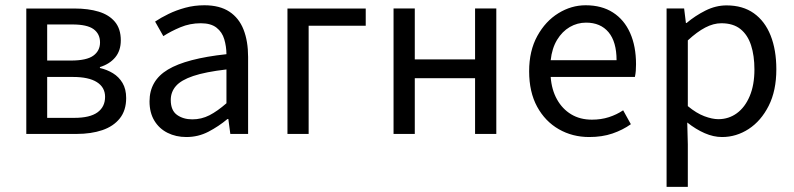

<svg xmlns="http://www.w3.org/2000/svg" viewBox="-20 -519 3076 744"><path d="M81.9 0V-486H268.9Q322.4 -486 362.5 -473.8Q402.7 -461.6 425.4 -434.4Q448.1 -407.1 448.1 -362.8Q448.1 -322.6 426.4 -296.6Q404.8 -270.7 367.2 -259.1V-255.5Q394.7 -249.2 417.7 -235.2Q440.7 -221.2 454.8 -197.5Q468.9 -173.8 468.9 -139.1Q468.9 -91.2 444.3 -60.3Q419.7 -29.4 376.5 -14.7Q333.2 0 276.6 0ZM162.8 -284.4H254.8Q315.6 -284.4 341.6 -303.3Q367.6 -322.1 367.6 -354.7Q367.6 -387.7 342.6 -406Q317.6 -424.2 260.5 -424.2H162.8ZM162.8 -62.3H267.8Q328.6 -62.3 357.9 -83.7Q387.2 -105.1 387.2 -143.7Q387.2 -180.5 355.5 -200.7Q323.9 -220.8 262.3 -220.8H162.8Z M702.3 12Q661.6 12 629.2 -4.3Q596.8 -20.5 578.1 -51.5Q559.4 -82.4 559.4 -126.2Q559.4 -206.8 630.8 -249.5Q702.2 -292.3 857.5 -309Q857.2 -339.5 849 -367Q840.9 -394.6 819.1 -411.7Q797.4 -428.9 757.9 -428.9Q716.1 -428.9 679.1 -413.4Q642 -397.9 612.9 -379L581 -435.4Q603.3 -450.4 633 -464.9Q662.7 -479.4 697.9 -489Q733.1 -498.6 772.1 -498.6Q831.2 -498.6 868.7 -473.9Q906.2 -449.2 923.8 -404.2Q941.4 -359.2 941.4 -298.3V0H872.5L864.8 -57.9H861.6Q827.1 -29.1 787.5 -8.5Q747.9 12 702.3 12ZM725.2 -56.5Q760.6 -56.5 791.5 -72.3Q822.3 -88.1 857.5 -118.9V-249.9Q775.8 -240.4 728.7 -224.5Q681.6 -208.6 661.7 -185.6Q641.7 -162.7 641.7 -131.5Q641.7 -91.2 665.9 -73.8Q690.1 -56.5 725.2 -56.5Z M1093.9 0V-486H1397.2V-419.3H1176V0Z M1505 0V-486.1H1587.3V-288.8H1820.9V-486.1H1903.2V0H1820.9V-215.9H1587.3V0Z M2263.1 12Q2198.2 12 2145.4 -18.3Q2092.5 -48.6 2061.4 -105.5Q2030.4 -162.5 2030.4 -242.9Q2030.4 -322.1 2062.1 -379.6Q2093.7 -437 2143.8 -467.8Q2193.8 -498.6 2249.3 -498.6Q2311.7 -498.6 2355.2 -470.6Q2398.8 -442.7 2421.7 -391.2Q2444.6 -339.8 2444.6 -270Q2444.6 -256.3 2443.7 -244.6Q2442.8 -232.9 2440.2 -220.8H2113.9Q2117.6 -170.9 2138.4 -133.8Q2159.1 -96.7 2193.4 -76Q2227.8 -55.3 2273.7 -55.3Q2309.2 -55.3 2339.4 -65Q2369.7 -74.8 2394.7 -91.6L2424.6 -37.7Q2393.3 -15.4 2353.4 -1.7Q2313.5 12 2263.1 12ZM2113.9 -285.6H2369.2Q2369.2 -357 2338.1 -394.2Q2306.9 -431.3 2251.1 -431.3Q2217.3 -431.3 2187.9 -414.3Q2158.5 -397.2 2138.7 -364.6Q2118.9 -331.9 2113.9 -285.6Z M2563 205.1V-486.1H2631L2637.9 -430H2640.6Q2673.7 -457.9 2713.6 -478Q2753.6 -498.1 2795.6 -498.1Q2858.4 -498.1 2901.3 -467.5Q2944.1 -437 2966.2 -381.3Q2988.3 -325.5 2988.3 -250.4Q2988.3 -167.6 2958.7 -109Q2929 -50.4 2881.2 -19.2Q2833.3 12 2777.8 12Q2744.9 12 2710.7 -2.9Q2676.5 -17.8 2643.1 -44.3L2645.3 40.5V205.1ZM2763.6 -57.2Q2803.8 -57.2 2835.4 -80.3Q2866.9 -103.3 2885.1 -146.5Q2903.4 -189.7 2903.4 -249.7Q2903.4 -303.3 2890.3 -343.7Q2877.2 -384 2849.1 -406.5Q2821 -428.9 2775.2 -428.9Q2744.8 -428.9 2713 -412.3Q2681.2 -395.8 2645.3 -362.5V-107.8Q2678.6 -80.2 2709.3 -68.7Q2740 -57.2 2763.6 -57.2Z"/></svg>

Font: Source Sans Variable
Style: Regular
Weight: 200
Designer: Paul D. Hunt
Foundry: Adobe Systems Incorporated
Version: Version 3.006;hotconv 1.0.111;makeotfexe 2.5.65597